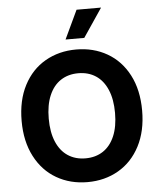

<svg xmlns="http://www.w3.org/2000/svg" viewBox="-61 -986 876 1048"><g transform="rotate(-5 376.5 -461.5)"><path d="M376.5 9.8Q281.9 9.8 206.9 -33.6Q132 -76.9 89.2 -159.4Q46.4 -241.9 46.4 -353.5Q46.4 -466.6 89.2 -548.7Q132 -630.7 206.9 -673.7Q281.9 -716.8 376.5 -716.8Q471.2 -716.8 546.2 -673.7Q621.1 -630.7 663.9 -548.7Q706.7 -466.6 706.7 -353.5Q706.7 -241.4 663.9 -159.1Q621.1 -76.9 546.2 -33.6Q471.2 9.8 376.5 9.8ZM376.5 -586.7Q321.5 -586.7 280.5 -559.8Q239.5 -532.9 217.2 -480.4Q194.9 -428 194.9 -353.5Q194.9 -279 217.2 -226.6Q239.5 -174.2 280.5 -147.3Q321.5 -120.4 376.5 -120.4Q432 -120.4 472.8 -147.3Q513.6 -174.2 535.9 -226.6Q558.2 -279 558.2 -353.5Q558.2 -428 535.9 -480.4Q513.6 -532.9 472.8 -559.8Q432 -586.7 376.5 -586.7ZM398 -932.8H532.3L426.6 -776H324Z"/></g></svg>

Font: Pretendard Std Variable
Style: Regular
Weight: 400
Designer: Base glyphs from Inter by Rasmus Andersson; Hangeul glyphs from Noto Sans CJK(Source Han Sans) by Jang Soo-young and Kan
Foundry: Kil Hyung-jin
Version: Version 1.309;Glyphs 3.2 (3225)